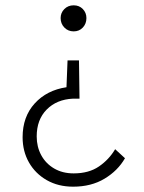

<svg xmlns="http://www.w3.org/2000/svg" viewBox="-20 -495 540 722"><path d="M257 -377Q236 -377 222 -391.5Q208 -406 208 -427Q208 -447 222 -461Q236 -475 257 -475Q278 -475 291.5 -461Q305 -447 305 -427Q305 -406 291.5 -391.5Q278 -377 257 -377ZM255 207Q199 207 156 182.5Q113 158 89 116Q65 74 65 21Q65 -56 110.5 -106Q156 -156 230 -167L234 -268H277L279 -124H254Q193 -121 155.5 -83Q118 -45 118 18Q118 57 135 88.5Q152 120 183.5 138.5Q215 157 257 157Q314 157 352 131Q390 105 413 66L450 100Q423 147 373 177Q323 207 255 207Z"/></svg>

Font: Outfit ExtraLight
Style: Regular
Weight: 200
Designer: Rodrigo Fuenzalida
Foundry: fragTYPE
Version: Version 1.100; ttfautohint (v1.8.4.7-5d5b);gftools[0.9.27]